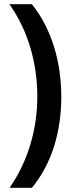

<svg xmlns="http://www.w3.org/2000/svg" viewBox="-20 -743 356 921"><path d="M274 -278C274 -446 228 -604 133 -723H25C115 -596 159 -440 159 -279C159 -123 114 31 26 158H133C229 42 274 -113 274 -278Z"/></svg>

Font: Noto Sans Lao Looped SemiCondensed SemiBold
Style: Regular
Weight: 600
Width: 4
Designer: Mark Frömberg, Ben Mitchell
Foundry: The Fontpad Ltd
Version: Version 1.002